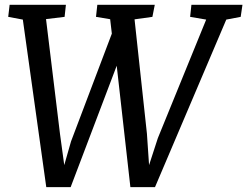

<svg xmlns="http://www.w3.org/2000/svg" viewBox="-20 -763 1015 788"><path d="M73.7 -682.6 13.7 -693.8 19.5 -743.2H250.5L245.1 -693.8L168.9 -684.6L226.1 -214.4L243.7 -85.4L271.5 -182.6L439 -625L432.1 -684.1L374 -693.8L379.4 -743.2H615.2L605.5 -693.8L532.2 -683.6L583 -214.4L591.8 -85.4L627.9 -196.3L826.2 -682.6L760.3 -693.8L765.6 -743.2H975.1L967.8 -693.8L908.7 -682.6L616.2 4.9H515.1L459 -493.2L270 4.9H169.9Z"/></svg>

Font: Merriweather
Style: Italic
Weight: 400
Italic angle: -7°
Designer: Eben Sorkin ( eben@eyebytes.com )
Foundry: Eben Sorkin ( eben@eyebytes.com )
Version: Version 1.005; ttfautohint (v0.97) -l 13 -r 13 -G 200 -x 24 